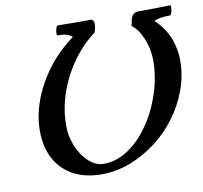

<svg xmlns="http://www.w3.org/2000/svg" viewBox="-77 -750 894 846"><g transform="rotate(-10 370.5 -327.5)"><path d="M312 13Q240 13 187 -15Q134 -43 105 -96Q76 -149 76 -224Q76 -289 101 -357.5Q126 -426 174 -490.5Q222 -555 291 -605Q274 -624 225 -624Q222 -624 222.5 -635Q223 -646 226.5 -656.5Q230 -667 235 -667Q267 -666 305.5 -666Q344 -666 380 -666Q396 -666 396 -646Q396 -640 395.5 -635.5Q395 -631 394 -626L389 -608Q333 -567 288.5 -505Q244 -443 219 -371Q194 -299 194 -225Q194 -177 212.5 -132.5Q231 -88 262 -59.5Q293 -31 329 -31Q377 -31 421 -55.5Q465 -80 501.5 -121.5Q538 -163 565 -216Q592 -269 607 -327Q622 -385 622 -440Q622 -493 602.5 -540Q583 -587 554 -608L560 -636Q568 -666 595 -666Q631 -666 668.5 -666.5Q706 -667 737 -668Q741 -668 740.5 -657Q740 -646 736.5 -635Q733 -624 728 -624Q706 -624 688.5 -621.5Q671 -619 658 -613Q705 -564 722 -517Q739 -470 739 -422Q739 -354 715.5 -290Q692 -226 651 -171Q610 -116 555.5 -75Q501 -34 439 -10.5Q377 13 312 13Z"/></g></svg>

Font: Junicode VF
Style: Italic
Weight: 400
Italic angle: -11°
Designer: Peter S. Baker
Version: Version 2.209